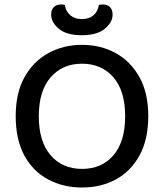

<svg xmlns="http://www.w3.org/2000/svg" viewBox="-20 -822 732 856"><path d="M641 -304Q641 -200 602 -129Q563 -58 496.5 -22Q430 14 345 14Q262 14 194.5 -22Q127 -58 88.5 -129Q50 -200 50 -304Q50 -408 89.5 -478.5Q129 -549 196 -585.5Q263 -622 345 -622Q429 -622 495.5 -585.5Q562 -549 601.5 -478.5Q641 -408 641 -304ZM538 -304Q538 -417 485.5 -477.5Q433 -538 345 -538Q259 -538 206 -477.5Q153 -417 153 -304Q153 -191 205.5 -130Q258 -69 346 -69Q434 -69 486 -130Q538 -191 538 -304ZM345 -737Q377 -737 396.5 -753.5Q416 -770 421 -800Q425 -801 429.5 -801.5Q434 -802 438 -802Q459 -802 470.5 -790Q482 -778 482 -757Q482 -723 447.5 -694Q413 -665 345 -665Q276 -665 242 -694Q208 -723 208 -757Q208 -778 219.5 -790Q231 -802 252 -802Q257 -802 261.5 -801.5Q266 -801 269 -800Q274 -770 294 -753.5Q314 -737 345 -737Z"/></svg>

Font: Baloo Tamma 2 Medium
Style: Regular
Weight: 500
Designer: Divya Kowshik, Shuchita Grover and Ek Type
Foundry: Ek Type
Version: Version 1.700